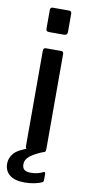

<svg xmlns="http://www.w3.org/2000/svg" viewBox="-110 -781 458 989"><g transform="rotate(10 118.5 -286.0)"><path d="M176 -19Q176 -8 171.5 -4Q167 0 156 0H88Q77 0 73.5 -3.5Q70 -7 70 -16V-515Q70 -530 84 -530H164Q176 -530 176 -516ZM181 -727V-634Q181 -624 176.5 -619.5Q172 -615 160 -615H86Q76 -615 72.5 -619Q69 -623 69 -632V-727Q69 -742 82 -742H168Q181 -742 181 -727ZM-10 89Q-10 59 11.5 34.5Q33 10 94 -9L170 -4Q118 17 95.5 35.5Q73 54 73 78Q73 97 83.5 106Q94 115 118 115Q139 115 155 110.5Q171 106 180 101Q192 95 192 108V141Q192 149 185 153Q173 159 148 164.5Q123 170 94 170Q43 170 16.5 148.5Q-10 127 -10 89Z"/></g></svg>

Font: Libre Franklin Medium
Style: Regular
Weight: 500
Designer: Pablo Impallari, Rodrigo Fuenzalida, Nhung Nguyen
Foundry: Impallari Type
Version: Version 3.000